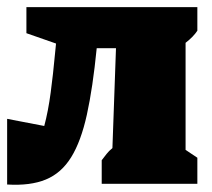

<svg xmlns="http://www.w3.org/2000/svg" viewBox="-25 -515 595 538"><path d="M-5 2V-182L99 -162Q110 -203 117 -255.5Q124 -308 129 -363L132 -393L49 -422V-495H528V-429Q517 -412 495 -395V-95L528 -73V0H260V-66Q267 -75 273.5 -83.5Q280 -92 290 -100L300 -380H246Q235 -269 218.5 -194Q202 -119 174.5 -74.5Q147 -30 103.5 -12Q60 6 -5 2Z"/></svg>

Font: Piazzolla Black
Style: Regular
Weight: 900
Designer: Juan Pablo del Peral
Foundry: Huerta Tipografica
Version: Version 1.330